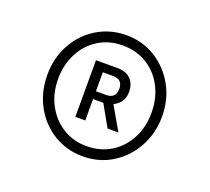

<svg xmlns="http://www.w3.org/2000/svg" viewBox="-79 -812 655 599"><g transform="rotate(20 248.0 -513.0)"><path d="M247 -312Q194 -312 150.5 -338.5Q107 -365 82 -411Q57 -457 57 -513.5Q57 -570 82 -615.5Q107 -661 150.5 -687.5Q194 -714 247.5 -714Q301 -714 344.1 -687.3Q387.3 -660.6 412.6 -615.2Q438 -569.9 438 -513.4Q438 -457 412.5 -411Q387 -365 343.9 -338.5Q300.8 -312 247 -312ZM247 -346Q293 -346 328 -367.5Q363 -389 383 -427.1Q403 -465.1 403 -512.6Q403 -561 383 -599Q363 -637 328 -658.5Q293 -680 247 -680Q202.8 -680 167.9 -658.5Q133 -637 113 -599Q93 -561 93 -512.8Q93 -465.7 113 -427.8Q133 -390 167.9 -368Q202.8 -346 247 -346ZM184 -420V-608H256Q284 -608 299.5 -592.5Q315 -577 315 -550Q315 -514 282 -498L327 -420H291L251 -491H217V-420ZM250.9 -580H217V-517H250.9Q283 -517 283 -549Q283 -580 250.9 -580Z"/></g></svg>

Font: Red Hat Text VF
Style: Regular
Weight: 300
Designer: Pentagram, MCKL
Foundry: Pentagram, MCKL
Version: Version 1.023